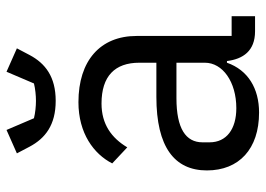

<svg xmlns="http://www.w3.org/2000/svg" viewBox="-130 -652 795 574"><g transform="rotate(-90 267.0 -365.5)"><path d="M252 -596C324 -596 364 -627 389 -674L409 -712L339 -743L304 -661C288 -657 268 -655 252 -655C236 -655 216 -657 200 -661L165 -743L95 -712L115 -674C140 -627 180 -596 252 -596ZM505 0V-70H446V-354C446 -463 372 -528 248 -528C155 -528 93 -482 65 -427L113 -382C141 -429 182 -459 244 -459C326 -459 366 -419 366 -346V-295H264C114 -295 44 -241 44 -144C44 -48 108 12 217 12C289 12 344 -21 366 -84H371C377 -36 401 0 460 0ZM230 -56C168 -56 128 -85 128 -136V-157C128 -207 169 -235 260 -235H366V-150C366 -97 309 -56 230 -56Z"/></g></svg>

Font: LVC Sans
Style: Regular
Weight: 400
Designer: Mike Abbink, Paul van der Laan, Pieter van Rosmalen
Foundry: Bold Monday
Version: Version 3.0